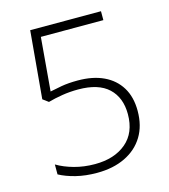

<svg xmlns="http://www.w3.org/2000/svg" viewBox="-108 -800 788 896"><g transform="rotate(-15 285.5 -352.0)"><path d="M274 -430Q347 -430 399 -405.5Q451 -381 479.5 -334.5Q508 -288 508 -221Q508 -149 476.5 -97.5Q445 -46 387 -18Q329 10 251 10Q195 10 149 -1.5Q103 -13 70 -31V-79Q105 -58 152 -45Q199 -32 252 -32Q346 -32 403 -80Q460 -128 460 -218Q460 -298 411.5 -343.5Q363 -389 265 -389Q225 -389 188 -383Q151 -377 119 -368L92 -388L121 -714H463V-671H161L139 -413Q161 -418 195 -424Q229 -430 274 -430Z"/></g></svg>

Font: Noto Sans Syriac Eastern ExtraLight
Style: Regular
Weight: 250
Designer: Patrick Giasson and the Monotype Design Team
Foundry: Monotype Imaging Inc.
Version: Version 3.001